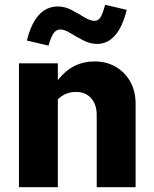

<svg xmlns="http://www.w3.org/2000/svg" viewBox="-20 -780 640 800"><path d="M59 0V-516H221V-446Q281 -524 374 -524Q424 -524 462.5 -501.5Q501 -479 523 -439.5Q545 -400 545 -348V0H383V-301Q383 -345 359.5 -371Q336 -397 297 -397Q252 -397 221 -366V0ZM182 -590 92 -611Q127 -753 221 -753Q251 -753 279 -738Q307 -723 331.5 -708Q356 -693 374 -693Q389 -693 398.5 -707.5Q408 -722 418 -760L508 -739Q473 -597 384 -597Q355 -597 326.5 -612Q298 -627 273.5 -642Q249 -657 231 -657Q215 -657 204 -642.5Q193 -628 182 -590Z"/></svg>

Font: Red Hat Mono
Style: Bold
Weight: 700
Monospace: yes
Designer: Pentagram, MCKL
Foundry: Pentagram, MCKL
Version: Version 1.023; ttfautohint (v1.8.3)